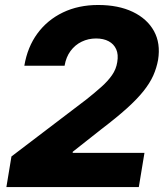

<svg xmlns="http://www.w3.org/2000/svg" viewBox="-20 -758 672 778"><path d="M5.9 0 26.4 -124 330.6 -355.5Q364.3 -382.3 390.6 -405.8Q417 -429.2 433.8 -453.4Q450.7 -477.5 455.1 -506.3Q460.4 -537.1 450.9 -558.3Q441.4 -579.6 420.4 -590.8Q399.4 -602.1 369.1 -602.1Q337.9 -602.1 311 -589.1Q284.2 -576.2 265.9 -551.5Q247.6 -526.9 241.7 -491.7H78.6Q91.3 -567.4 131.6 -622.3Q171.9 -677.2 234.9 -707.5Q297.9 -737.8 377.9 -737.8Q459.5 -737.8 517.8 -710Q576.2 -682.1 603.8 -632.3Q631.3 -582.5 620.6 -515.6Q614.7 -482.9 601.1 -452.1Q587.4 -421.4 561.5 -388.9Q535.6 -356.4 493.9 -318.8Q452.1 -281.2 390.6 -234.4L274.9 -143.1L274.4 -138.7H565.4L542.5 0Z"/></svg>

Font: Inter 18pt ExtraBold
Style: Italic
Weight: 800
Italic angle: -9.3988°
Designer: Rasmus Andersson
Foundry: rsms
Version: Version 4.001;git-66647c0bb